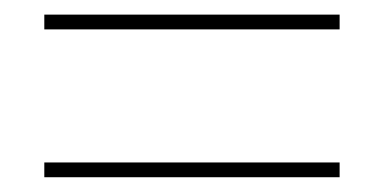

<svg xmlns="http://www.w3.org/2000/svg" viewBox="-20 -450 520 260"><path d="M40 -410.2V-430.2H439.9V-410.2ZM40 -210V-230H439.9V-210Z"/></svg>

Font: Montserrat
Style: Thin
Weight: 250
Designer: Julieta Ulanovsky
Foundry: Julieta Ulanovsky
Version: Version 1.000;PS 002.000;hotconv 1.0.70;makeotf.lib2.5.58329